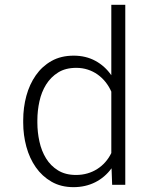

<svg xmlns="http://www.w3.org/2000/svg" viewBox="-20 -770 640 800"><path d="M76.7 -269Q76.7 -321.8 89.8 -370.4Q103 -418.9 129.2 -456.3Q155.3 -493.7 194.6 -515.9Q233.9 -538.1 287.1 -538.1Q337.4 -538.1 377.2 -516.6Q417 -495.1 443.8 -456.5V-750H502V0H447.3L444.8 -68.8Q417 -30.8 376.5 -10.5Q335.9 9.8 286.1 9.8Q233.9 9.8 194.6 -12.9Q155.3 -35.6 129.2 -73Q103 -110.4 89.8 -158.9Q76.7 -207.5 76.7 -258.8ZM135.7 -258.8Q135.7 -219.2 144.3 -180.2Q152.8 -141.1 171.9 -110.1Q190.9 -79.1 221.7 -60.1Q252.4 -41 296.9 -41Q321.8 -41 344 -47.4Q366.2 -53.7 385 -65.7Q403.8 -77.6 418.7 -94.5Q433.6 -111.3 443.8 -132.3V-388.2Q434.1 -410.2 419.7 -428.2Q405.3 -446.3 386.7 -459.5Q368.2 -472.7 345.7 -480Q323.2 -487.3 297.9 -487.3Q252.9 -487.3 222.2 -468Q191.4 -448.7 172.1 -417.7Q152.8 -386.7 144.3 -347.7Q135.7 -308.6 135.7 -269Z"/></svg>

Font: TypoPRO Roboto Mono
Style: Regular
Weight: 300
Designer: Google
Version: Version 2.000986; 2015; ttfautohint (v1.3)